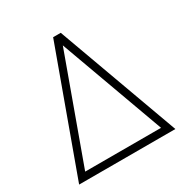

<svg xmlns="http://www.w3.org/2000/svg" viewBox="-167 -851 942 983"><g transform="rotate(-30 304.5 -360.0)"><path d="M282 -720H327L589 0H20ZM80 -42H528.5L304 -659Z"/></g></svg>

Font: Vela Sans ExtLt
Style: Regular
Weight: 200
Designer: Principal design: Mikhail Sharanda - project Manrope.
Design modification: Ravid Balaliev
Foundry: Mikhail Sharanda
Version: Version 1.001